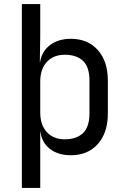

<svg xmlns="http://www.w3.org/2000/svg" viewBox="-20 -750 640 940"><path d="M87 170V-730H177V-570L175 -445H176Q184 -498 224.5 -529Q265 -560 327 -560Q410 -560 459 -505Q508 -450 508 -355V-194Q508 -100 459 -45Q410 10 327 10Q265 10 225 -20.5Q185 -51 178 -105H177V170ZM297 -68Q354 -68 386 -98Q418 -128 418 -195V-355Q418 -423 386 -452.5Q354 -482 297 -482Q242 -482 209.5 -447Q177 -412 177 -350V-200Q177 -138 209.5 -103Q242 -68 297 -68Z"/></svg>

Font: JetBrainsMonoNL NF
Style: Regular
Weight: 400
Designer: Philipp Nurullin, Konstantin Bulenkov
Foundry: JetBrains
Version: Version 2.304; ttfautohint (v1.8.4.7-5d5b);Nerd Fonts 3.2.1